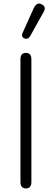

<svg xmlns="http://www.w3.org/2000/svg" viewBox="-20 -1059 294 1089"><path d="M96 -26V-723Q96 -759 127 -759Q158 -759 158 -723V-26Q158 -9 150 0.5Q142 10 127 10Q112 10 104 0.5Q96 -9 96 -26ZM105 -860Q105 -866 108 -872L171 -1012Q184 -1039 201 -1039Q207 -1039 217 -1034Q234 -1026 234 -1011Q234 -1003 228 -992L151 -854Q142 -839 128 -839Q124 -839 118 -841Q105 -847 105 -860Z"/></svg>

Font: Kodchasan Light
Style: Regular
Weight: 300
Version: Version 1.000; ttfautohint (v1.6)